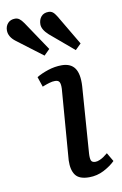

<svg xmlns="http://www.w3.org/2000/svg" viewBox="-176 -830 571 896"><g transform="rotate(-10 109.5 -382.5)"><path d="M213.9 -581.1 102.1 -675.8Q71.8 -703.1 71.8 -728Q71.8 -750 84 -764.4Q96.2 -778.8 119.1 -778.8Q130.4 -778.8 138.9 -772.5Q147.5 -766.1 157.2 -750L241.2 -607.9ZM65.9 -581.1 -54.2 -671.9Q-86.9 -696.3 -86.9 -727.1Q-86.9 -747.1 -74.5 -761Q-62 -774.9 -40 -774.9Q-28.8 -774.9 -19.8 -768.3Q-10.7 -761.7 0 -746.1L92.8 -607.9ZM118.2 -415Q119.1 -436.5 114 -446.3Q108.9 -456.1 92.8 -456.1Q86.4 -456.1 79.8 -455.1Q73.2 -454.1 66.2 -451.9Q59.1 -449.7 54.4 -448.2Q49.8 -446.8 42.2 -443.8Q34.7 -440.9 32.2 -439.9L16.1 -487.8Q38.6 -501.5 71 -512.2Q103.5 -522.9 136.2 -522.9Q178.7 -522.9 198 -495.6Q217.3 -468.3 213.9 -410.2L190.9 -95.2Q189.5 -71.8 193.8 -61.8Q198.2 -51.8 213.9 -51.8Q223.6 -51.8 234.9 -56.9Q246.1 -62 253.2 -66.9Q260.3 -71.8 272.9 -82L296.9 -41Q275.9 -20 243.2 -2.9Q210.4 14.2 172.9 14.2Q126 14.2 108.2 -10Q90.3 -34.2 91.8 -80.1Z"/></g></svg>

Font: Literata Book Medium
Style: Italic
Weight: 500
Italic angle: -3°
Designer: Latin by Veronika Burian and Jose Scaglione. Greek by Irene Vlachou. Cyrillic by Vera Evstafieva
Foundry: TypeTogether
Version: Version 1.003;PS 001.003;hotconv 1.0.88;makeotf.lib2.5.64775